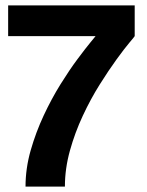

<svg xmlns="http://www.w3.org/2000/svg" viewBox="-20 -620 541 707"><path d="M219 67H74Q74 0 93 -66.5Q112 -133 141 -195Q170 -257 203 -310Q236 -363 265.5 -402.5Q295 -442 313.5 -464.5Q332 -487 332 -487H10V-600H476V-487Q476 -486 457 -463.5Q438 -441 409 -401Q380 -361 347 -308.5Q314 -256 285 -194Q256 -132 237.5 -65.5Q219 1 219 67ZM476 -487Q476 -487 476 -487Z"/></svg>

Font: Epunda Sans
Style: Bold
Weight: 700
Designer: Simon Atzbach
Foundry: typofactur
Version: Version 2.204; ttfautohint (v1.8.4.7-5d5b)